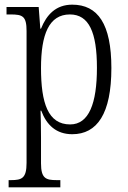

<svg xmlns="http://www.w3.org/2000/svg" viewBox="-20 -566 548 824"><path d="M17 238H239V207H223C177 207 156 200 156 135V25C156 -22 155 -64 154 -91H157C180 -29 222 10 290 10C397 10 458 -78 458 -274C458 -463 400 -546 290 -546C220 -546 180 -503 156 -443H153L146 -536H8V-504H25C77 -504 94 -497 94 -433V133C94 199 74 207 27 207H17ZM281 -32C186 -32 156 -124 156 -274C156 -418 190 -504 280 -504C362 -504 396 -427 396 -275C396 -123 362 -32 281 -32Z"/></svg>

Font: Noto Serif Hebrew Condensed Light
Style: Regular
Weight: 300
Width: 3
Designer: Monotype Design Team
Foundry: Monotype Imaging Inc.
Version: Version 2.004